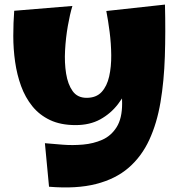

<svg xmlns="http://www.w3.org/2000/svg" viewBox="-20 -788 789 838"><path d="M700 -768Q703 -649 699.5 -541.5Q696 -434 680.5 -342Q665 -250 631.5 -177.5Q598 -105 541.5 -56Q485 -7 399.5 15Q314 37 194 27L176 -163Q210 -160 253.5 -156.5Q297 -153 342.5 -157Q388 -161 426.5 -178Q465 -195 489 -233Q513 -271 513 -336Q513 -375 507 -420.5Q501 -466 490.5 -517Q480 -568 468 -624Q456 -680 444 -740ZM310 -242Q245 -242 198.5 -264Q152 -286 121 -324.5Q90 -363 72 -412.5Q54 -462 46 -518Q38 -574 38 -631Q38 -688 42 -741L296 -762Q285 -726 276 -674.5Q267 -623 264 -568.5Q261 -514 268.5 -467Q276 -420 297 -390.5Q318 -361 358 -361Q400 -361 423.5 -386.5Q447 -412 456.5 -454.5Q466 -497 465.5 -547.5Q465 -598 458.5 -648.5Q452 -699 444 -740L587 -638Q586 -588 576.5 -533.5Q567 -479 547 -427Q527 -375 495 -333.5Q463 -292 417.5 -267Q372 -242 310 -242Z"/></svg>

Font: Marhey
Style: Bold
Weight: 700
Designer: Nur Syamsi & Bustanul Arifin
Foundry: Namelatype
Version: Version 1.000